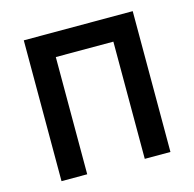

<svg xmlns="http://www.w3.org/2000/svg" viewBox="-88 -655 753 744"><g transform="rotate(-15 288.5 -282.5)"><path d="M506.8 -564.9V0H403.8V-470.2H172.9V0H69.8V-564.9Z"/></g></svg>

Font: Neutral Grotesk
Style: Regular
Weight: 400
Designer: Nawras Khrais
Foundry: Nawras Khrais
Version: Version 1.000;PS 001.000;hotconv 1.0.88;makeotf.lib2.5.64775